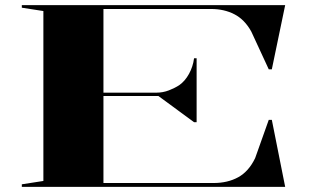

<svg xmlns="http://www.w3.org/2000/svg" viewBox="-20 -728 1218 748"><path d="M65 0V-10L149 -23V-685L65 -698V-708H1091L1039 -458H1027L959 -605Q933 -652 893 -672.5Q853 -693 803 -693H383V-367H589Q615 -367 638 -376Q661 -385 678 -396Q701 -412 716.5 -440.5Q732 -469 736 -501H746V-252H736L597 -354H383V-15H812Q867 -15 908 -37.5Q949 -60 974 -112L1027 -261H1039L1091 0Z"/></svg>

Font: Kalnia Expanded
Style: Regular
Weight: 400
Width: 7
Designer: Frida Medrano
Foundry: Frida Medrano
Version: Version 1.105